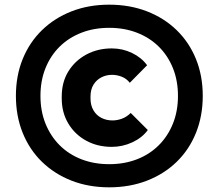

<svg xmlns="http://www.w3.org/2000/svg" viewBox="-20 -764 935 821"><path d="M447 37Q359 37 286 8.5Q213 -20 159.5 -72Q106 -124 77 -196Q48 -268 48 -354Q48 -440 77 -511.5Q106 -583 159.5 -635Q213 -687 286 -715.5Q359 -744 447 -744Q535 -744 608.5 -715.5Q682 -687 735.5 -635Q789 -583 818 -511.5Q847 -440 847 -354Q847 -268 818 -196Q789 -124 735.5 -72Q682 -20 608.5 8.5Q535 37 447 37ZM458 -136Q397 -136 348.5 -162.5Q300 -189 272 -236Q244 -283 244 -343V-351Q244 -413 272.5 -459Q301 -505 349.5 -531Q398 -557 458 -557Q504 -557 544.5 -537.5Q585 -518 609 -485L535 -410Q521 -428 500.5 -436Q480 -444 459 -444Q434 -444 413 -433Q392 -422 379.5 -401.5Q367 -381 367 -351V-343Q367 -314 379.5 -292.5Q392 -271 413.5 -260Q435 -249 461 -249Q481 -249 501.5 -256.5Q522 -264 539 -281L612 -208Q588 -175 546 -155.5Q504 -136 458 -136ZM447 -62Q512 -62 566 -83Q620 -104 659 -143Q698 -182 719.5 -235.5Q741 -289 741 -354Q741 -419 719.5 -472.5Q698 -526 659 -564.5Q620 -603 566 -624Q512 -645 447 -645Q382 -645 328 -624Q274 -603 235 -564.5Q196 -526 174.5 -472.5Q153 -419 153 -354Q153 -289 174.5 -235.5Q196 -182 235 -143Q274 -104 328 -83Q382 -62 447 -62Z"/></svg>

Font: SUSE ExtraBold
Style: Regular
Weight: 800
Designer: Rene Bieder
Foundry: SUSE
Version: Version 1.000